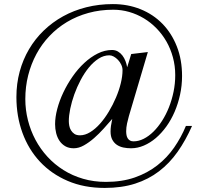

<svg xmlns="http://www.w3.org/2000/svg" viewBox="-20 -716 1008 948"><path d="M627.9 -449.2 710 -459 616.2 -142.1Q611.8 -127 607.4 -106.7Q603 -86.4 603 -67.9Q603 -57.6 604.7 -48.6Q606.4 -39.6 610.8 -32.7Q615.2 -25.9 622.1 -22Q628.9 -18.1 639.2 -18.1Q664.6 -18.1 689.7 -30.8Q714.8 -43.5 737.5 -65.9Q760.3 -88.4 780 -119.1Q799.8 -149.9 814.2 -186.3Q828.6 -222.7 836.9 -262.9Q845.2 -303.2 845.2 -345.2Q845.2 -391.1 833.7 -433.1Q822.3 -475.1 801.8 -511Q781.2 -546.9 752.9 -575.9Q724.6 -605 690.4 -625.5Q656.2 -646 617.9 -657Q579.6 -668 539.1 -668Q474.1 -668 416.5 -652.1Q358.9 -636.2 310.8 -607.4Q262.7 -578.6 224.4 -538.3Q186 -498 159.7 -449Q133.3 -399.9 119.1 -343.8Q105 -287.6 105 -227.1Q105 -173.8 117.9 -122.6Q130.9 -71.3 155 -25.9Q179.2 19.5 214.1 57.6Q249 95.7 293.2 123.5Q337.4 151.4 390.1 166.7Q442.9 182.1 502.9 182.1Q582.5 182.1 645.5 160.2Q708.5 138.2 756.8 100.3Q805.2 62.5 839.8 12.5Q874.5 -37.6 897.9 -94.2H928.2Q897 -23.4 857.2 33.2Q817.4 89.8 765.4 129.6Q713.4 169.4 647.2 190.7Q581.1 211.9 497.1 211.9Q395 211.9 314.2 177.2Q233.4 142.6 177 82Q120.6 21.5 90.8 -60.3Q61 -142.1 61 -236.8Q61 -302.7 77.1 -362.3Q93.3 -421.9 123.3 -472.9Q153.3 -523.9 196 -565.2Q238.8 -606.4 291.5 -635.5Q344.2 -664.6 406.2 -680.2Q468.3 -695.8 537.1 -695.8Q611.3 -695.8 674.1 -670.4Q736.8 -645 782.2 -598.4Q827.6 -551.8 853.3 -486.3Q878.9 -420.9 878.9 -340.8Q878.9 -293.5 869.1 -248.8Q859.4 -204.1 842.3 -164.3Q825.2 -124.5 801.3 -91.3Q777.3 -58.1 749.5 -34.4Q721.7 -10.7 690.4 2.7Q659.2 16.1 627 16.1Q607.9 16.1 589.8 12.5Q571.8 8.8 557.6 -0.5Q543.5 -9.8 534.7 -25.9Q525.9 -42 525.9 -66.9Q525.9 -91.3 534.2 -128.9Q515.1 -106.9 492.2 -81.3Q469.2 -55.7 444.6 -34.2Q419.9 -12.7 394.5 1.7Q369.1 16.1 344.2 16.1Q319.8 16.1 302.5 6.1Q285.2 -3.9 273.9 -20.5Q262.7 -37.1 257.3 -58.6Q252 -80.1 252 -103Q252 -137.7 262.7 -178.2Q273.4 -218.8 292.7 -259.5Q312 -300.3 338.4 -338.1Q364.7 -376 396 -405Q427.2 -434.1 462.2 -451.7Q497.1 -469.2 533.2 -469.2Q549.3 -469.2 562.3 -461.7Q575.2 -454.1 584.5 -441.9Q593.8 -429.7 599.6 -414.3Q605.5 -398.9 607.9 -383.8ZM375 -47.9Q399.9 -47.9 425.3 -63.5Q450.7 -79.1 473.9 -105.2Q497.1 -131.3 517.3 -165Q537.6 -198.7 552.7 -234.4Q567.9 -270 576.4 -304.9Q585 -339.8 585 -369.1Q585 -383.3 578.6 -396.7Q572.3 -410.2 562.5 -420.4Q552.7 -430.7 541.5 -436.8Q530.3 -442.9 520 -442.9Q492.2 -442.9 466.6 -426.3Q440.9 -409.7 418.7 -382.6Q396.5 -355.5 378.2 -320.8Q359.9 -286.1 346.9 -250Q334 -213.9 326.9 -179.4Q319.8 -145 319.8 -118.2Q319.8 -107.4 322 -95.2Q324.2 -83 330.6 -72.5Q336.9 -62 347.4 -54.9Q357.9 -47.9 375 -47.9Z"/></svg>

Font: YBG Bobotsari
Style: Regular
Weight: 400
Designer: R.S. Wihananto
Foundry: R.S. Wihananto
Version: Version 2.0.1